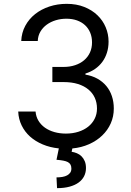

<svg xmlns="http://www.w3.org/2000/svg" viewBox="-20 -757 676 990"><path d="M349.4 25.6Q363.3 27.7 376.6 33.2Q389.9 38.7 400.2 48.8Q410.5 58.9 416.9 73.9Q423.3 88.8 423.3 109.4Q423.3 132.5 413.7 151.5Q404.1 170.5 385.5 184.1Q366.8 197.8 339 205.4Q311.1 213.1 274.1 213.1L271.3 157.7Q288 157.7 302 155.2Q316.1 152.7 326.2 147.2Q336.3 141.7 342.2 133.2Q348 124.6 348 112.2Q348 100.1 343.6 92Q339.1 83.8 329.9 78.8Q320.7 73.9 306.1 71.2Q291.5 68.5 271.3 66.8L283.4 8.2Q237.9 3.6 200.3 -12.3Q162.6 -28.1 135.1 -52.7Q107.6 -77.4 91.6 -110.3Q75.6 -143.1 73.9 -181.8H163.4Q165.5 -155.5 178.3 -134.4Q191.1 -113.3 212 -98.5Q233 -83.8 260.5 -76Q288 -68.2 319.6 -68.2Q354.8 -68.2 384.2 -77.6Q413.7 -87 435 -104Q456.3 -121.1 468.2 -144.9Q480.1 -168.7 480.1 -197.4Q480.1 -227.6 468.8 -252.7Q457.4 -277.7 435.5 -295.8Q413.7 -313.9 381.7 -323.9Q349.8 -333.8 308.2 -333.8H250V-411.9H308.2Q340.6 -411.9 367.5 -421Q394.5 -430 413.9 -446.6Q433.2 -463.1 443.9 -486.3Q454.5 -509.6 454.5 -538.4Q454.5 -566.1 445.1 -588.6Q435.7 -611.2 418.5 -627.1Q401.3 -643.1 377 -651.8Q352.6 -660.5 322.4 -660.5Q294 -660.5 267.9 -652.7Q241.8 -644.9 221.4 -630.1Q201 -615.4 188.4 -594.1Q175.8 -572.8 174.7 -545.5H89.5Q91.3 -588.4 110.3 -623.8Q129.3 -659.1 161 -684.3Q192.8 -709.5 234.7 -723.4Q276.6 -737.2 323.9 -737.2Q374.3 -737.2 414.4 -721.2Q454.5 -705.3 482.4 -678.4Q510.3 -651.6 525 -616.5Q539.8 -581.3 539.8 -542.6Q539.8 -511.7 531.4 -485.3Q523.1 -458.8 507.6 -437.9Q492.2 -416.9 470.2 -401.6Q448.2 -386.4 420.5 -377.8V-372.2Q454.9 -366.5 482.1 -351.4Q509.2 -336.3 528.1 -313.7Q546.9 -291.2 556.8 -261.7Q566.8 -232.2 566.8 -197.4Q566.8 -156.2 551 -120.7Q535.2 -85.2 506.7 -58.1Q478.3 -30.9 439.1 -13.5Q399.9 3.9 353 8.5Z"/></svg>

Font: Fast_Sans
Style: Regular
Weight: 400
Designer: Rasmus Andersson
Foundry: rsms
Version: Version 3.018;git-588b23468